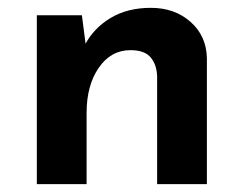

<svg xmlns="http://www.w3.org/2000/svg" viewBox="-20 -470 623 490"><path d="M189 -431 200 -346 197 -356Q219 -398 262 -424Q305 -450 365 -450Q426 -450 466.5 -414Q507 -378 508 -321V0H381V-275Q380 -305 364.5 -323.5Q349 -342 313 -342Q263 -342 232 -297Q201 -252 201 -182V0H74V-431Z"/></svg>

Font: Reem Kufi Fun SemiBold
Style: Regular
Weight: 600
Designer: Khaled Hosny
Version: Version 1.005